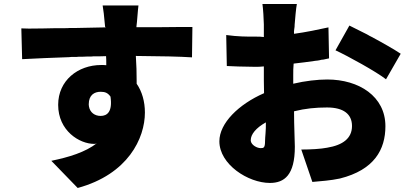

<svg xmlns="http://www.w3.org/2000/svg" viewBox="-20 -843 2040 954"><path d="M700 -284C700 -338 686 -388 659 -427V-441C659 -479 658 -522 655 -565C781 -564 875 -562 934 -558L936 -709C927 -709 917 -709 905 -709H888C858 -709 822 -708 784 -708H773C733 -708 693 -708 658 -708V-712C661 -730 665 -797 668 -816H490C493 -801 498 -760 502 -712C502 -709 502 -711 505 -707C460 -706 411 -705 360 -704H349C347 -704 345 -704 344 -704H328C319 -703 310 -703 301 -703H285C280 -703 275 -703 270 -703H259C214 -702 170 -701 130 -701H121C109 -701 97 -702 86 -702L90 -549C162 -553 240 -556 324 -559L334 -560C339 -560 344 -560 349 -560H359L370 -561C384 -561 397 -561 411 -562H422C425 -562 429 -562 432 -562L443 -563C464 -563 486 -563 507 -564C508 -551 508 -541 508 -530V-519C498 -520 492 -520 483 -520C367 -520 269 -443 269 -322C269 -193 375 -128 448 -128C454 -128 456 -128 462 -132C403 -86 322 -62 235 -44L366 91C616 23 700 -156 700 -284ZM421 -325C421 -371 449 -387 480 -387C503 -387 516 -381 529 -363C540 -287 512 -267 480 -267C451 -267 427 -284 422 -314L421 -323V-325Z M1445 -114C1445 -145 1441 -215 1441 -290C1497 -304 1549 -309 1605 -309C1687 -309 1729 -276 1729 -217C1729 -156 1684 -122 1605 -109C1574 -103 1525 -100 1477 -100L1532 61C1576 57 1622 54 1669 44C1840 1 1895 -100 1895 -216C1895 -364 1764 -448 1606 -448C1558 -448 1496 -441 1437 -427V-468C1437 -488 1437 -508 1439 -527C1477 -531 1513 -536 1548 -541L1558 -542C1564 -543 1571 -544 1577 -546L1587 -547C1596 -549 1606 -551 1615 -553L1612 -707C1562 -696 1500 -683 1441 -675C1439 -692 1445 -707 1444 -720C1446 -746 1451 -804 1455 -823H1284C1287 -804 1291 -743 1291 -722V-659C1276 -661 1267 -661 1255 -661H1243C1207 -661 1161 -661 1104 -669L1107 -515C1140 -513 1179 -512 1247 -511H1259C1269 -511 1277 -512 1291 -513V-443C1291 -422 1292 -401 1292 -380C1166 -325 1070 -231 1070 -141C1070 -26 1213 66 1321 66C1393 66 1445 27 1445 -114ZM1971 -576C1938 -598 1882 -630 1826 -660L1816 -665C1815 -666 1813 -667 1811 -668L1802 -673C1771 -689 1741 -704 1716 -716L1647 -593C1708 -565 1851 -486 1898 -449L1971 -576ZM1226 -143C1226 -145 1226 -146 1226 -147C1226 -175 1251 -207 1301 -235C1302 -194 1297 -162 1297 -143C1297 -108 1290 -107 1275 -107C1257 -107 1229 -122 1226 -143Z"/></svg>

Font: Glow Sans SC Normal Heavy
Style: Regular
Weight: 900
Designer: Ryoko NISHIZUKA (kana, bopomofo & ideographs); Paul D. Hunt (Latin, Greek & Cyrillic); Sandoll Communications, Soo-young
Version: Version 0.93